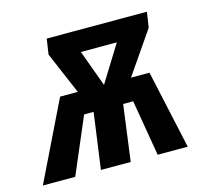

<svg xmlns="http://www.w3.org/2000/svg" viewBox="-99 -626 788 722"><g transform="rotate(-15 294.5 -265.0)"><path d="M547 0H430L393 -218H354L325 0H209L239 -218H202L109 0H-17L132 -306H201L131 -470L140 -530H530L521 -470L408 -306H480ZM303 -306 391 -448H251Z"/></g></svg>

Font: Fira Sans Compressed SemiBold
Style: Italic
Weight: 600
Width: 1
Italic angle: -8°
Designer: bBox Type GmbH & Carrois Corporate GbR & Edenspiekermann AG
Foundry: bBox Type GmbH & Carrois Corporate GbR & Edenspiekermann AG
Version: Version 4.301